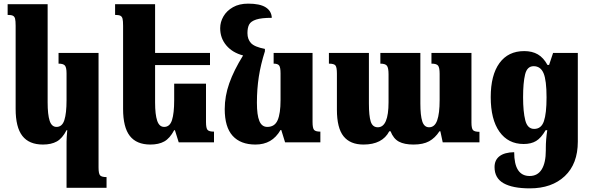

<svg xmlns="http://www.w3.org/2000/svg" viewBox="-20 -783 3266 1056"><path d="M346 -5Q346 -25 350 -67H346Q323 -22 292.5 -5Q262 12 216 12Q140 12 103 -35.5Q66 -83 66 -184V-641Q66 -668 63 -680Q60 -692 51 -696.5Q42 -701 22 -701V-760H242V-220Q242 -153 253 -119Q264 -85 291 -85Q322 -85 334 -122.5Q346 -160 346 -232V-379Q346 -412 337 -422.5Q328 -433 302 -433V-492H522V138Q522 172 530.5 181.5Q539 191 566 191V250H346Z M1157 -59V0H963L942 -67H938Q914 -22 883.5 -5Q853 12 807 12Q731 12 694 -35.5Q657 -83 657 -184V-641Q657 -668 654 -680Q651 -692 642 -696.5Q633 -701 613 -701V-760H833V-492H1135V-425H833V-220Q833 -153 844.5 -119Q856 -85 883 -85Q914 -85 926 -122.5Q938 -160 938 -232V-323H1113V-112Q1113 -78 1121.5 -68.5Q1130 -59 1157 -59Z M1742 -59V0H1548L1527 -68H1523Q1499 -27 1465 -7.5Q1431 12 1385 12Q1303 12 1259.5 -36Q1216 -84 1216 -183Q1216 -254 1241 -325Q1266 -396 1317 -478Q1259 -493 1225 -533Q1191 -573 1191 -628Q1191 -662 1209 -693Q1227 -724 1261.5 -743.5Q1296 -763 1345 -763Q1409 -763 1441 -743Q1473 -723 1475 -685Q1418 -685 1389 -675.5Q1360 -666 1350.5 -648.5Q1341 -631 1341 -601Q1341 -567 1360.5 -546Q1380 -525 1437 -514V-501Q1414 -429 1403.5 -361Q1393 -293 1393 -218Q1393 -150 1406.5 -117.5Q1420 -85 1450 -85Q1491 -85 1507 -122Q1523 -159 1523 -232V-379Q1523 -412 1515.5 -422.5Q1508 -433 1485 -433V-492H1699V-112Q1699 -78 1707.5 -68.5Q1716 -59 1742 -59Z M2573 -492V-109Q2573 -78 2581 -68Q2589 -58 2617 -58V0H2415L2402 -61H2397Q2373 -24 2340 -6Q2307 12 2254 12Q2204 12 2174 -4Q2144 -20 2128 -61H2121Q2083 12 1979 12Q1906 12 1869.5 -33.5Q1833 -79 1833 -180V-378Q1833 -413 1825 -423Q1817 -433 1789 -433V-492H2009V-214Q2009 -146 2019 -114.5Q2029 -83 2058 -83Q2117 -83 2117 -221V-374Q2117 -410 2108 -421.5Q2099 -433 2072 -433V-492H2292V-214Q2292 -148 2302.5 -115.5Q2313 -83 2340 -83Q2371 -83 2384.5 -121Q2398 -159 2398 -232V-377Q2398 -411 2389.5 -422Q2381 -433 2353 -433V-492Z M2700 136Q2700 97 2727.5 76Q2755 55 2808 54Q2808 185 2893 185Q2937 185 2959.5 148.5Q2982 112 2982 44V33Q2982 -16 2990 -67H2981Q2956 -24 2928.5 -7.5Q2901 9 2860 9Q2775 9 2727 -58.5Q2679 -126 2679 -249Q2679 -370 2727 -436Q2775 -502 2863 -502Q2907 -502 2938 -484Q2969 -466 2991 -426H3000L3022 -492H3158V-4Q3158 118 3086.5 185.5Q3015 253 2894 253Q2800 253 2750 225Q2700 197 2700 136ZM2986 -247Q2986 -342 2969.5 -380.5Q2953 -419 2915 -419Q2879 -419 2868 -373.5Q2857 -328 2857 -248Q2857 -169 2869 -121.5Q2881 -74 2918 -74Q2957 -74 2971.5 -116.5Q2986 -159 2986 -247Z"/></svg>

Font: Noto Serif Armenian Black Narrow
Style: Regular
Weight: 900
Width: 4
Designer: Monotype Design team
Foundry: Monotype Imaging Inc.
Version: Version 1.000